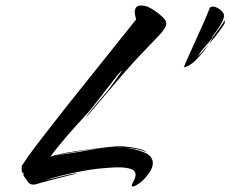

<svg xmlns="http://www.w3.org/2000/svg" viewBox="-20 -663 841 701"><path d="M465 18Q461 18 461 14Q461 10 467 0Q475 -16 475 -25Q475 -40 458 -46Q441 -52 411 -52Q396 -52 377.5 -50.5Q359 -49 337 -47Q309 -44 273 -37Q237 -30 202.5 -21.5Q168 -13 144 -4Q156 -7 176 -12Q196 -17 216.5 -22Q237 -27 249 -29Q254 -30 257.5 -30Q261 -30 259 -29Q249 -27 226 -21Q203 -15 178 -8.5Q153 -2 134.5 3Q116 8 114 9Q110 10 107 10.5Q104 11 102 11Q88 11 81.5 0.5Q75 -10 70 -16Q64 -22 66 -33Q62 -33 60 -32Q60 -36 59.5 -41Q59 -46 59 -50Q59 -59 62 -61Q83 -94 107 -125Q131 -156 157 -190Q231 -285 315.5 -390Q400 -495 477 -592Q476 -597 474 -604.5Q472 -612 472 -619Q472 -629 477 -636Q482 -643 495 -643Q506 -643 518 -639Q530 -634 546 -623Q562 -612 574.5 -600Q587 -588 587 -577Q587 -561 559.5 -532.5Q532 -504 493 -463Q469 -438 438 -402.5Q407 -367 376.5 -331Q346 -295 323.5 -268.5Q301 -242 295 -235Q296 -239 307.5 -253.5Q319 -268 334.5 -286.5Q350 -305 362 -319Q367 -324 377 -337Q387 -350 398 -365.5Q409 -381 417 -392.5Q425 -404 425 -406Q425 -406 423.5 -405Q422 -404 418 -399Q413 -394 397.5 -374Q382 -354 362.5 -329Q343 -304 325.5 -281.5Q308 -259 298 -248Q257 -204 222 -163.5Q187 -123 164 -91Q165 -91 166 -91.5Q167 -92 168 -92Q177 -96 201 -101Q225 -106 257 -111Q289 -116 321 -120Q353 -124 378.5 -126.5Q404 -129 415 -129Q430 -129 450 -126.5Q470 -124 488.5 -119.5Q507 -115 515 -107Q497 -115 476.5 -119Q456 -123 433 -124Q468 -121 500 -109Q521 -102 529.5 -91Q538 -80 538 -68Q538 -52 526.5 -34.5Q515 -17 499 -2Q495 2 483 10Q471 18 465 18ZM178 -94Q193 -97 217 -100.5Q241 -104 265.5 -108Q290 -112 305 -115Q328 -120 362 -123Q396 -126 431 -124Q425 -125 419 -125Q413 -125 406 -125Q370 -125 320 -119Q310 -118 284 -113.5Q258 -109 228.5 -104Q199 -99 178 -94ZM651 -417Q657 -433 669.5 -460.5Q682 -488 696.5 -520Q711 -552 724 -581.5Q737 -611 745 -632Q748 -639 757 -639Q768 -639 782.5 -628.5Q797 -618 798 -607Q798 -592 783 -569Q768 -546 757 -531Q754 -527 754 -526Q754 -525 755 -524L747 -514Q738 -503 728.5 -492.5Q719 -482 713 -474Q712 -472 707 -464Q702 -456 704 -458Q713 -468 723 -479.5Q733 -491 742 -501Q721 -470 697 -445.5Q673 -421 651 -417ZM742 -501Q745 -506 748 -510Q751 -514 753 -518Q756 -523 755 -524Q772 -548 783.5 -563.5Q795 -579 799 -587Q800 -588 800 -588.5Q800 -589 800 -589Q801 -589 801 -586Q801 -577 798 -574Q794 -567 778.5 -546Q763 -525 749 -509Z"/></svg>

Font: Smooch
Style: Regular
Weight: 400
Designer: Robert E. Leuschke
Foundry: Robert E. Leuschke
Version: Version 1.010; ttfautohint (v1.8.3)